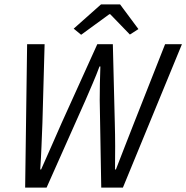

<svg xmlns="http://www.w3.org/2000/svg" viewBox="-20 -858 852 878"><path d="M317 -727 351 -699 480 -793H484L574 -700L613 -725L529 -838H442ZM104 -656 95 0H193L371 -400C393 -452 416 -502 435 -554H439C437 -502 436 -448 436 -400L443 0H542L812 -656H735L593 -296C566 -226 537 -154 510 -83H506C507 -154 507 -226 505 -296L496 -656H425L262 -296C232 -226 199 -154 168 -83H164C169 -154 171 -225 174 -296L184 -656Z"/></svg>

Font: Cambridge Sans Italic
Style: Regular
Weight: 400
Italic angle: -11°
Version: Version 2.000;PS 002.000;hotconv 1.0.88;makeotf.lib2.5.64775